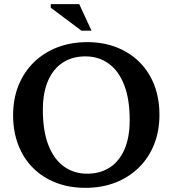

<svg xmlns="http://www.w3.org/2000/svg" viewBox="-20 -891 830 923"><path d="M399.5 -688.5Q477.5 -688.5 541.2 -663.2Q605 -638 651 -592Q697 -546 721.8 -481.8Q746.5 -417.5 746.5 -339Q746.5 -261 720.8 -196.5Q695 -132 647.2 -85.2Q599.5 -38.5 534.5 -13.2Q469.5 12 390 12Q312 12 248.2 -13Q184.5 -38 138.5 -84Q92.5 -130 67.8 -194.5Q43 -259 43 -337Q43 -415.5 68.8 -479.8Q94.5 -544 142 -590.8Q189.5 -637.5 255 -663Q320.5 -688.5 399.5 -688.5ZM399 -56Q461.5 -56 507.2 -85.5Q553 -115 578.2 -172.5Q603.5 -230 603.5 -314Q603.5 -414.5 577 -482.5Q550.5 -550.5 502.5 -585.2Q454.5 -620 390.5 -620Q328.5 -620 282.5 -590.5Q236.5 -561 211.2 -503.5Q186 -446 186 -362Q186 -262 212.5 -193.8Q239 -125.5 287 -90.8Q335 -56 399 -56ZM420 -743.5H371.5L224 -854V-871H361Z"/></svg>

Font: Newsreader 16pt SemiBold
Style: Regular
Weight: 600
Designer: Hugues Gentile
Foundry: Production Type
Version: Version 1.003